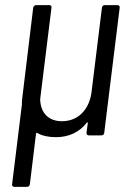

<svg xmlns="http://www.w3.org/2000/svg" viewBox="-20 -526 509 746"><path d="M376 -496 336 -171C328 -100 283 -55 221 -55C169 -55 138 -86 136 -140L180 -496C181 -502 178 -506 172 -506H120C115 -506 110 -502 109 -496L67 -149C65 -138 65 -128 65 -119L27 190C26 196 30 200 36 200H85C91 200 95 196 96 190L120 -7C121 -10 123 -11 125 -9C145 2 170 7 197 7C247 7 288 -12 317 -49C319 -52 322 -51 321 -47L316 -10C316 -4 319 0 325 0H374C380 0 385 -4 385 -10L445 -496C446 -502 442 -506 437 -506H387C381 -506 377 -502 376 -496Z"/></svg>

Font: Barlow Semi Condensed
Style: Italic
Weight: 400
Width: 4
Italic angle: -7°
Designer: Jeremy Tribby
Foundry: Tribby Type
Version: Version 1.422;hotconv 1.0.109;makeotfexe 2.5.65596